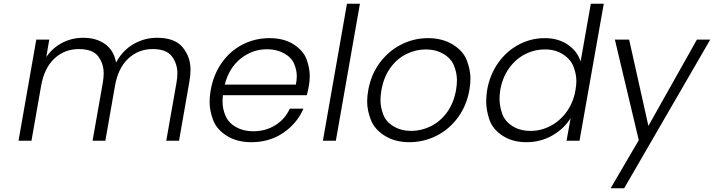

<svg xmlns="http://www.w3.org/2000/svg" viewBox="-20 -760 3856 1037"><path d="M828 -556Q924 -556 966.5 -504.5Q1009 -453 1009 -383Q1009 -354 1003 -320L947 0H878L933 -312Q938 -340 938 -364Q938 -416 908.5 -455.5Q879 -495 805 -495Q728 -495 673 -444Q618 -393 601 -296L549 0H480L535 -312Q540 -340 540 -364Q540 -416 510.5 -455.5Q481 -495 406 -495Q329 -495 274 -444Q219 -393 202 -296L150 0H80L176 -546H246L230 -452Q265 -503 317.5 -529.5Q370 -556 429 -556Q500 -556 547.5 -522Q595 -488 607 -422Q641 -487 700.5 -521.5Q760 -556 828 -556Z M1649 -301Q1643 -265 1637 -246H1184Q1182 -228 1182 -211Q1182 -171 1198.5 -133.5Q1215 -96 1255 -73.5Q1295 -51 1347 -51Q1415 -51 1467.5 -84Q1520 -117 1545 -173H1619Q1584 -93 1510 -42.5Q1436 8 1337 8Q1260 8 1205 -26.5Q1150 -61 1131 -112Q1112 -163 1112 -210Q1112 -240 1118 -273Q1133 -358 1178.5 -422Q1224 -486 1291 -520Q1358 -554 1436 -554Q1514 -554 1566.5 -520Q1619 -486 1636 -439Q1653 -392 1653 -350Q1653 -326 1649 -301ZM1578 -303Q1583 -327 1583 -349Q1583 -381 1568.5 -415.5Q1554 -450 1514 -472Q1474 -494 1422 -494Q1344 -494 1280.5 -444Q1217 -394 1194 -303Z M1924 -740 1794 0H1724L1854 -740Z M2191 8Q2114 8 2058.5 -26.5Q2003 -61 1983 -112.5Q1963 -164 1963 -212Q1963 -241 1969 -273Q1984 -358 2031.5 -421.5Q2079 -485 2147 -519.5Q2215 -554 2292 -554Q2369 -554 2425.5 -519.5Q2482 -485 2501.5 -433.5Q2521 -382 2521 -335Q2521 -306 2515 -273Q2500 -189 2453 -125Q2406 -61 2337 -26.5Q2268 8 2191 8ZM2201 -53Q2255 -53 2305.5 -77.5Q2356 -102 2393 -151.5Q2430 -201 2443 -273Q2448 -302 2448 -327Q2448 -365 2432.5 -404.5Q2417 -444 2375.5 -468.5Q2334 -493 2280 -493Q2226 -493 2175.5 -468.5Q2125 -444 2089 -394.5Q2053 -345 2040 -273Q2035 -244 2035 -218Q2035 -181 2050 -141.5Q2065 -102 2106 -77.5Q2147 -53 2201 -53Z M2611 -274Q2626 -358 2671.5 -421.5Q2717 -485 2782.5 -519.5Q2848 -554 2923 -554Q2995 -554 3046.5 -519Q3098 -484 3116 -428L3171 -740H3241L3110 0H3040L3062 -122Q3027 -65 2963.5 -28.5Q2900 8 2823 8Q2748 8 2694.5 -27Q2641 -62 2623.5 -113.5Q2606 -165 2606 -212Q2606 -241 2611 -274ZM3088 -273Q3093 -299 3093 -322Q3093 -359 3078 -399Q3063 -439 3021.5 -466Q2980 -493 2924 -493Q2866 -493 2815.5 -467Q2765 -441 2729.5 -391.5Q2694 -342 2682 -274Q2678 -248 2678 -225Q2678 -188 2692 -147Q2706 -106 2747 -79.5Q2788 -53 2846 -53Q2902 -53 2953.5 -80Q3005 -107 3041 -157Q3077 -207 3088 -273Z M3816 -546 3351 257H3278L3430 -3L3301 -546H3378L3482 -80L3744 -546Z"/></svg>

Font: Fz Poppins Light
Style: Italic
Weight: 300
Italic angle: -10°
Designer: Ninad Kale (Devanagari), Jonny Pinhorn (Latin)
Foundry: Indian Type Foundry
Version: Vit hóa bi Vntype.Com & FontZin.Com